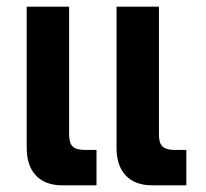

<svg xmlns="http://www.w3.org/2000/svg" viewBox="-20 -555 618 575"><path d="M60 -112V-535H187V-152Q187 -126 198 -116Q209 -106 234 -106H269V0H167Q115 0 87.5 -29.5Q60 -59 60 -112ZM329 -112V-535H456V-152Q456 -126 467 -116Q478 -106 503 -106H538V0H436Q384 0 356.5 -29.5Q329 -59 329 -112Z"/></svg>

Font: Prompt Medium
Style: Regular
Weight: 500
Designer: Katatrad Team
Foundry: CadsonDemak
Version: Version 1.001